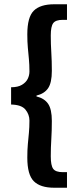

<svg xmlns="http://www.w3.org/2000/svg" viewBox="-20 -728 378 900"><path d="M234 152Q169 152 138.5 121.5Q108 91 108 11Q108 -25 110.5 -52Q113 -79 115.5 -105Q118 -131 118 -163Q118 -191 99.5 -214Q81 -237 32 -238V-319Q64 -319 83 -330.5Q102 -342 110 -358.5Q118 -375 118 -393Q118 -425 115.5 -451Q113 -477 110.5 -504.5Q108 -532 108 -567Q108 -648 138.5 -678Q169 -708 234 -708H294V-635H274Q241 -635 229.5 -619.5Q218 -604 218 -562Q218 -521 220.5 -482Q223 -443 223 -396Q223 -340 205.5 -314.5Q188 -289 151 -280V-276Q188 -267 205.5 -241.5Q223 -216 223 -161Q223 -115 220.5 -75.5Q218 -36 218 5Q218 48 229.5 63.5Q241 79 274 79H294V152Z"/></svg>

Font: Assistant ExtraLight
Style: Bold
Weight: 700
Version: Version 3.000